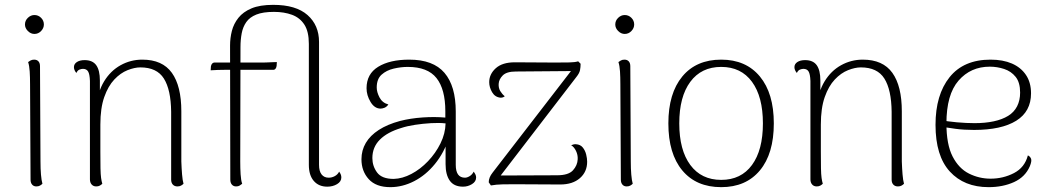

<svg xmlns="http://www.w3.org/2000/svg" viewBox="-20 -760 4328 792"><path d="M122 -620Q107 -620 95 -632Q83 -644 83 -659Q83 -675 95 -686.5Q107 -698 122 -698Q138 -698 149.5 -686.5Q161 -675 161 -659Q161 -644 149.5 -632Q138 -620 122 -620ZM147 -94Q147 -64 149 -40Q151 -16 155 -2Q151 2 145 5.5Q139 9 130 9Q119 9 112.5 1.5Q106 -6 106 -19L104 -412Q104 -442 102.5 -465.5Q101 -489 96 -504Q100 -507 106 -510.5Q112 -514 121 -514Q132 -514 138.5 -507Q145 -500 145 -487Z M377 9Q365 9 358 1Q351 -7 351 -20V-426Q350 -454 343.5 -465Q337 -476 322 -476Q316 -476 308 -473Q300 -470 295 -459Q285 -471 285 -483Q285 -496 297 -504Q309 -512 329 -512Q362 -512 377 -491Q392 -470 392 -428V-332L378 -321Q383 -381 409.5 -424.5Q436 -468 477.5 -491Q519 -514 567 -514Q650 -514 689 -459.5Q728 -405 728 -301V-94Q729 -65 731 -40.5Q733 -16 737 -2Q733 2 727 5.5Q721 9 712 9Q700 9 693 1.5Q686 -6 686 -19V-299Q685 -390 656 -436Q627 -482 559 -482Q535 -482 506 -470.5Q477 -459 451.5 -432Q426 -405 410 -359.5Q394 -314 394 -246Q394 -178 394 -135Q394 -92 394.5 -66Q395 -40 397 -26Q399 -12 402 -2Q398 2 392 5.5Q386 9 377 9Z M954 9Q943 9 936.5 1.5Q930 -6 930 -19L929 -572Q929 -603 936.5 -632.5Q944 -662 963.5 -686.5Q983 -711 1017.5 -725.5Q1052 -740 1107 -740Q1201 -740 1248.5 -698Q1296 -656 1296 -587V-80Q1296 -54 1306.5 -40.5Q1317 -27 1336 -27Q1349 -27 1361 -33.5Q1373 -40 1379 -52Q1384 -45 1386 -39.5Q1388 -34 1388 -28Q1388 -11 1370.5 -0.5Q1353 10 1330 10Q1295 10 1274.5 -13.5Q1254 -37 1254 -80V-579Q1254 -630 1235.5 -658.5Q1217 -687 1184.5 -699Q1152 -711 1110 -711Q1065 -711 1037.5 -700Q1010 -689 996 -669Q982 -649 977 -622.5Q972 -596 972 -566L971 -94Q971 -66 972.5 -41Q974 -16 979 -2Q974 2 968.5 5.5Q963 9 954 9ZM849 -470 850 -486Q851 -493 855 -497.5Q859 -502 864 -502H1066Q1071 -502 1082.5 -502.5Q1094 -503 1105.5 -503.5Q1117 -504 1122 -504L1121 -488Q1120 -481 1116.5 -476.5Q1113 -472 1107 -472H909Q899 -472 879 -471.5Q859 -471 849 -470Z M1890 10Q1853 10 1835.5 -14.5Q1818 -39 1818 -83V-205L1833 -194Q1812 -130 1774 -83.5Q1736 -37 1688 -12.5Q1640 12 1590 12Q1531 12 1501 -21Q1471 -54 1471 -103Q1471 -140 1489 -170.5Q1507 -201 1542.5 -224Q1578 -247 1630 -261Q1673 -272 1723 -275.5Q1773 -279 1817 -275V-301Q1817 -392 1780.5 -438Q1744 -484 1662 -484Q1634 -484 1604 -477Q1574 -470 1554 -452Q1534 -434 1534 -399Q1534 -380 1545.5 -358Q1557 -336 1582 -329Q1575 -319 1566 -315.5Q1557 -312 1550 -312Q1525 -312 1508.5 -339.5Q1492 -367 1492 -396Q1492 -455 1540 -484.5Q1588 -514 1668 -514Q1767 -514 1813.5 -459.5Q1860 -405 1860 -300V-80Q1860 -27 1898 -27Q1907 -27 1917.5 -33.5Q1928 -40 1934 -52Q1939 -45 1941.5 -39.5Q1944 -34 1944 -28Q1944 -11 1927 -0.5Q1910 10 1890 10ZM1604 -22Q1640 -23 1677 -42.5Q1714 -62 1745.5 -95Q1777 -128 1797 -168.5Q1817 -209 1818 -251Q1792 -254 1758 -252Q1724 -250 1691.5 -245Q1659 -240 1635 -232Q1578 -215 1547 -184Q1516 -153 1516 -108Q1516 -75 1535.5 -48.5Q1555 -22 1604 -22Z M2005 5 1996 -8Q1996 -18 2000 -28Q2004 -38 2012 -48L2343 -477L2350 -467L2108 -465Q2070 -465 2054 -449Q2038 -433 2037 -414Q2036 -397 2043.5 -384.5Q2051 -372 2062 -363Q2059 -360 2054.5 -358.5Q2050 -357 2045 -357Q2022 -359 2010 -379.5Q1998 -400 1998 -421Q1998 -454 2025 -478.5Q2052 -503 2104 -503L2270 -502Q2306 -502 2329 -502.5Q2352 -503 2365 -507L2375 -497Q2375 -483 2372.5 -470.5Q2370 -458 2358 -443L2036 -24L2028 -36L2278 -37Q2325 -37 2343.5 -57.5Q2362 -78 2363 -103Q2364 -121 2356 -137.5Q2348 -154 2336 -161Q2348 -166 2356 -165Q2374 -164 2384 -151.5Q2394 -139 2398 -122.5Q2402 -106 2402 -93Q2402 -51 2372 -25Q2342 1 2291 1L2101 0Q2079 0 2053 0.5Q2027 1 2005 5Z M2557 -620Q2542 -620 2530 -632Q2518 -644 2518 -659Q2518 -675 2530 -686.5Q2542 -698 2557 -698Q2573 -698 2584.5 -686.5Q2596 -675 2596 -659Q2596 -644 2584.5 -632Q2573 -620 2557 -620ZM2582 -94Q2582 -64 2584 -40Q2586 -16 2590 -2Q2586 2 2580 5.5Q2574 9 2565 9Q2554 9 2547.5 1.5Q2541 -6 2541 -19L2539 -412Q2539 -442 2537.5 -465.5Q2536 -489 2531 -504Q2535 -507 2541 -510.5Q2547 -514 2556 -514Q2567 -514 2573.5 -507Q2580 -500 2580 -487Z M2955 12Q2852 12 2794.5 -57Q2737 -126 2737 -251Q2737 -375 2794.5 -444.5Q2852 -514 2955 -514Q3057 -514 3114.5 -444.5Q3172 -375 3172 -251Q3172 -126 3114.5 -57Q3057 12 2955 12ZM2955 -18Q3037 -18 3082 -79.5Q3127 -141 3127 -251Q3127 -361 3082 -422.5Q3037 -484 2955 -484Q2873 -484 2827.5 -422.5Q2782 -361 2782 -251Q2782 -141 2827.5 -79.5Q2873 -18 2955 -18Z M3349 9Q3337 9 3330 1Q3323 -7 3323 -20V-426Q3322 -454 3315.5 -465Q3309 -476 3294 -476Q3288 -476 3280 -473Q3272 -470 3267 -459Q3257 -471 3257 -483Q3257 -496 3269 -504Q3281 -512 3301 -512Q3334 -512 3349 -491Q3364 -470 3364 -428V-332L3350 -321Q3355 -381 3381.5 -424.5Q3408 -468 3449.5 -491Q3491 -514 3539 -514Q3622 -514 3661 -459.5Q3700 -405 3700 -301V-94Q3701 -65 3703 -40.5Q3705 -16 3709 -2Q3705 2 3699 5.5Q3693 9 3684 9Q3672 9 3665 1.5Q3658 -6 3658 -19V-299Q3657 -390 3628 -436Q3599 -482 3531 -482Q3507 -482 3478 -470.5Q3449 -459 3423.5 -432Q3398 -405 3382 -359.5Q3366 -314 3366 -246Q3366 -178 3366 -135Q3366 -92 3366.5 -66Q3367 -40 3369 -26Q3371 -12 3374 -2Q3370 2 3364 5.5Q3358 9 3349 9Z M4058 12Q3957 12 3898 -52.5Q3839 -117 3839 -245Q3839 -369 3897 -441.5Q3955 -514 4066 -514Q4117 -514 4154 -498Q4191 -482 4212 -451Q4233 -420 4233 -375Q4233 -300 4172 -262Q4111 -224 3998 -224Q3956 -224 3922.5 -228.5Q3889 -233 3858 -238L3859 -265Q3887 -259 3927 -255.5Q3967 -252 4000 -252Q4044 -252 4079 -259.5Q4114 -267 4138.5 -282Q4163 -297 4175.5 -321.5Q4188 -346 4188 -378Q4188 -420 4169.5 -443Q4151 -466 4122 -475.5Q4093 -485 4063 -485Q3984 -485 3934 -427.5Q3884 -370 3884 -251Q3884 -164 3909.5 -114.5Q3935 -65 3977 -44Q4019 -23 4066 -23Q4118 -23 4162.5 -46Q4207 -69 4220 -119Q4229 -115 4233 -105.5Q4237 -96 4228 -74Q4209 -30 4163 -9Q4117 12 4058 12Z"/></svg>

Font: Arima Thin ExtraLight
Style: Regular
Weight: 250
Version: Version 1.100